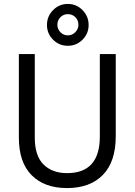

<svg xmlns="http://www.w3.org/2000/svg" viewBox="-20 -949 685 977"><path d="M250 -747Q219 -778 219 -822Q219 -866 250 -897.5Q281 -929 325 -929Q369 -929 400 -897.5Q431 -866 431 -822Q431 -778 400 -747Q369 -716 325 -716Q281 -716 250 -747ZM272 -823Q272 -801 287.5 -785Q303 -769 325 -769Q347 -769 363 -785Q379 -801 379 -823Q379 -846 363.5 -861.5Q348 -877 325 -877Q303 -877 287.5 -861.5Q272 -846 272 -823ZM488 -254V-674H569V-256Q569 -126 503.5 -59Q438 8 321 8Q206 8 141 -57.5Q76 -123 76 -248V-674H157V-249Q157 -156 201.5 -112Q246 -68 321 -68Q488 -68 488 -254Z"/></svg>

Font: Hind Regular
Style: Regular
Weight: 400
Designer: Manushi Parikh, Satya Rajpurohit
Foundry: Indian Type Foundry
Version: Version 1.201;PS 1.0;hotconv 1.0.78;makeotf.lib2.5.61930; tt